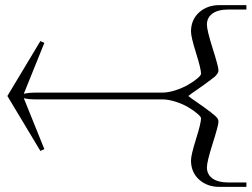

<svg xmlns="http://www.w3.org/2000/svg" viewBox="-20 -728 980 748"><path d="M939.9 -708V-690.9H870.1Q829.6 -690.9 807.9 -675.3Q786.1 -659.7 786.1 -631.8Q786.1 -609.9 808.6 -539.1Q831.1 -468.3 831.1 -454.1Q831.1 -446.8 825.9 -439.7Q820.8 -432.6 817.1 -429.7Q813.5 -426.8 800.8 -417Q772 -395 747.1 -378.2Q722.2 -361.3 714.8 -355V-353Q722.2 -346.7 747.1 -329.8Q772 -313 800.8 -291Q822.8 -273.9 827.1 -267.1Q831.1 -260.7 831.1 -253.9Q831.1 -239.7 808.6 -168.9Q786.1 -98.1 786.1 -76.2Q786.1 -48.3 807.9 -32.7Q829.6 -17.1 870.1 -17.1H939.9V0H835Q786.6 0 755.4 -28.6Q724.1 -57.1 724.1 -103Q724.1 -124 743.7 -186.3Q763.2 -248.5 763.2 -267.1Q763.2 -272.9 749.3 -284.9Q735.4 -296.9 714.4 -309.6Q693.4 -322.3 665 -331.5Q636.7 -340.8 611.8 -340.8H121.1Q90.3 -340.8 74.2 -345.2L73.2 -344.2L152.8 -147L137.2 -140.1L8.8 -354L137.2 -567.9L152.8 -561L73.2 -363.8L74.2 -362.8Q90.3 -367.2 121.1 -367.2H611.8Q636.2 -367.2 664.3 -376.5Q692.4 -385.7 713.6 -398.2Q734.9 -410.6 749 -422.6Q763.2 -434.6 763.2 -440.9Q763.2 -459.5 743.7 -521.7Q724.1 -584 724.1 -605Q724.1 -650.9 755.4 -679.4Q786.6 -708 835 -708Z"/></svg>

Font: FoglihtenFr01
Style: Regular
Weight: 500
Version: Version 0.68